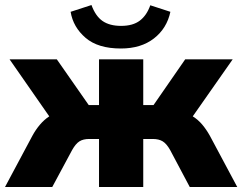

<svg xmlns="http://www.w3.org/2000/svg" viewBox="-33 -744 964 764"><path d="M-13 0 96 -204Q109 -228 126 -248Q143 -268 163 -281L5 -508H193L320 -326H361V-508H537V-326H578L704 -508H893L734 -281Q755 -268 771.5 -248.5Q788 -229 802 -204L911 0H722L644 -147Q630 -172 614.5 -181.5Q599 -191 575 -191H537V0H361V-191H322Q298 -191 283 -181.5Q268 -172 254 -147L175 0ZM448 -551Q357 -551 307.5 -593.5Q258 -636 248 -697L331 -724Q347 -680 375 -660.5Q403 -641 449 -641Q496 -641 523.5 -662Q551 -683 565 -723L645 -697Q631 -631 579.5 -591Q528 -551 448 -551Z"/></svg>

Font: Mulish Black
Style: Regular
Weight: 900
Designer: Vernon Adams
Foundry: Vernon Adams
Version: Version 3.603; ttfautohint (v1.8.3)